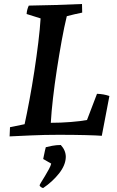

<svg xmlns="http://www.w3.org/2000/svg" viewBox="-20 -674 586 960"><path d="M28 8Q29 -4 29 -15Q29 -26 30 -38L103 -53Q114 -103 127 -172.5Q140 -242 151.5 -317Q163 -392 171.5 -461.5Q180 -531 183 -582L113 -604Q114 -617 117 -627.5Q120 -638 124 -646Q189 -647 257 -649Q325 -651 390 -654Q390 -643 390.5 -632.5Q391 -622 391 -611Q375 -608 352 -602.5Q329 -597 314 -593Q301 -540 288.5 -471Q276 -402 264.5 -327.5Q253 -253 245 -183.5Q237 -114 234 -60Q284 -60 334 -64Q384 -68 415 -74L465 -205Q498 -204 527 -194L489 5Q466 3 407 1.5Q348 0 273 0Q203 0 136.5 3Q70 6 28 8ZM196 266Q191 266 184.5 261Q178 256 178 253Q178 250 186 237Q194 224 205 206Q216 188 225 171Q234 154 236 144L196 121Q197 117 199.5 104Q202 91 205 78Q208 65 209 62Q220 59 241 55Q262 51 284 51Q309 78 309 111Q308 152 275 193.5Q242 235 196 266Z"/></svg>

Font: Labrada SemiBold
Style: Italic
Weight: 600
Italic angle: -7°
Designer: Mercedes Jáuregui
Foundry: Omnibus-Type Team
Version: Version 1.000; ttfautohint (v1.8.4.7-5d5b)